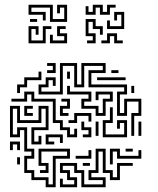

<svg xmlns="http://www.w3.org/2000/svg" viewBox="-20 -771 663 807"><path d="M532 -200V-296H562V-344H514V-284H472V-386H502V-404H352V-476H412V-494H334V-404H292V-494H244V-374H142V-416H172V-446H214V-410H202V-434H184V-404H154V-386H232V-506H304V-416H322V-506H424V-464H364V-416H514V-374H484V-296H502V-356H574V-284H544V-200ZM178 -464V-476H202V-494H178V-506H214V-464ZM448 -464V-476H478V-464ZM52 -380V-416H82V-446H142V-470H154V-434H94V-404H64V-380ZM262 -440V-470H274V-440ZM388 -434V-446H508V-434ZM382 -284V-314H322V-356H352V-374H262V-410H274V-386H364V-344H334V-326H394V-296H412V-356H442V-374H394V-350H382V-386H454V-344H424V-284ZM532 -380V-410H544V-380ZM262 -194V-224H232V-254H202V-344H112V-374H94V-344H28V-356H82V-386H124V-356H214V-266H244V-236H274V-206H292V-230H304V-194ZM232 -284V-326H262V-344H238V-356H274V-314H244V-296H268V-284ZM172 16V-14H112V-44H82V-116H112V-134H82V-224H64V-194H22V-326H64V-266H142V-326H184V-224H124V-176H142V-200H154V-164H112V-236H172V-314H154V-254H52V-314H34V-206H52V-236H94V-146H124V-104H94V-56H124V-26H184V4H202V-116H262V-134H154V-86H184V-44H148V-56H172V-74H142V-146H274V-104H214V16ZM82 -284V-326H118V-314H94V-296H118V-284ZM412 -194V-266H442V-320H454V-254H424V-206H502V-254H484V-230H472V-266H514V-194ZM268 -254V-266H292V-296H364V-260H352V-284H304V-254ZM562 -200V-260H574V-200ZM328 -194V-206H352V-224H322V-260H334V-236H364V-194ZM382 -200V-260H394V-200ZM172 -164V-206H244V-170H232V-194H184V-176H208V-164ZM22 -140V-176H64V-140H52V-164H34V-140ZM232 16V-20H244V4H292V-14H262V-44H232V-86H304V-56H334V4H412V-14H352V-56H382V-146H424V-56H454V-26H472V-86H538V-74H484V-14H442V-44H412V-134H394V-44H364V-26H424V16H322V-44H292V-74H244V-56H274V-26H304V16ZM442 -80V-146H484V-116H562V-140H574V-104H472V-134H454V-80ZM508 -134V-146H538V-134ZM298 -104V-116H352V-140H364V-104ZM52 -80V-110H64V-80ZM328 -74V-86H358V-74ZM190 -679V-739H112V-721H172V-685H160V-709H100V-751H202V-691H250V-739H232V-715H220V-751H262V-679ZM340 -709V-745H352V-721H370V-751H412V-721H430V-751H466V-739H442V-709H400V-739H382V-709ZM430 -649V-685H442V-661H490V-709H472V-685H460V-721H502V-649ZM106 -679V-691H136V-679ZM346 -589V-601H370V-619H340V-691H382V-661H412V-625H400V-649H370V-679H352V-631H382V-589ZM100 -589V-661H142V-625H130V-649H112V-601H160V-661H196V-649H172V-589ZM190 -589V-625H202V-601H250V-619H220V-661H256V-649H232V-631H262V-589ZM406 -589V-601H430V-631H472V-601H496V-589H460V-619H442V-589Z"/></svg>

Font: Rubik Maze
Style: Regular
Weight: 400
Designer: Hubert and Fischer, NaN
Foundry: Hubert and Fischer, NaN
Version: Version 2.200